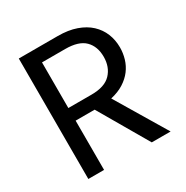

<svg xmlns="http://www.w3.org/2000/svg" viewBox="-161 -830 930 962"><g transform="rotate(-30 304.0 -348.5)"><path d="M450 -492Q450 -552 415 -587Q380 -622 302 -622H168V-358H302Q379 -358 414.5 -395.5Q450 -433 450 -492ZM302 -697Q363 -697 408.5 -681Q454 -665 484 -637Q514 -609 529 -572Q544 -535 544 -492Q544 -459 534.5 -427Q525 -395 505 -368.5Q485 -342 453.5 -322Q422 -302 378 -292L553 0H444L278 -285H168V0H77V-697Z"/></g></svg>

Font: Poppins
Style: Regular
Weight: 400
Designer: Ninad Kale (Devanagari), Jonny Pinhorn (Latin)
Foundry: Indian Type Foundry
Version: Version 3.002 2017